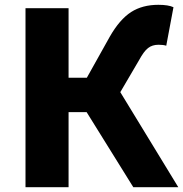

<svg xmlns="http://www.w3.org/2000/svg" viewBox="-20 -778 761 798"><path d="M86 0V-372V-744H265V-455H341L436 -625Q477 -697 525 -728Q572 -758 638 -758Q680 -758 701 -748L671 -588Q659 -592 639 -592Q613 -592 595.5 -578.5Q578 -565 558 -528L480 -395L721 0H534L340 -312H265V0Z"/></svg>

Font: GenSekiGothic TW H
Style: Regular
Weight: 900
Version: Version 1.501;PS 1;hotconv 16.6.51;makeotf.lib2.5.65220